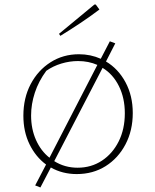

<svg xmlns="http://www.w3.org/2000/svg" viewBox="-20 -761 685 846"><path d="M318 6Q255 6 204 -23L158 65L135 56L183 -36Q137 -70 110 -125.5Q83 -181 83 -251Q83 -329 115 -390Q147 -451 202.5 -486.5Q258 -522 328 -522Q379 -522 424 -502L464 -579L488 -570L447 -490Q501 -458 533 -398.5Q565 -339 565 -263Q565 -186 533 -125Q501 -64 445.5 -29Q390 6 318 6ZM117 -252Q117 -193 138.5 -144.5Q160 -96 198 -66L409 -475Q370 -492 324 -492Q287 -492 250.5 -481Q214 -470 184 -449Q150 -403 133.5 -352.5Q117 -302 117 -252ZM322 -22Q382 -22 429 -53Q476 -84 503 -138Q530 -192 530 -262Q530 -329 504 -381.5Q478 -434 432 -462L219 -51Q265 -22 322 -22ZM246 -603 240 -612 396 -741H402L418 -719Q377 -688 333.5 -659Q290 -630 246 -603Z"/></svg>

Font: Piazzolla SC Thin
Style: Regular
Weight: 100
Designer: Juan Pablo del Peral
Foundry: Huerta Tipografica
Version: Version 1.330